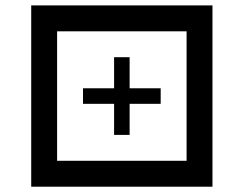

<svg xmlns="http://www.w3.org/2000/svg" viewBox="-20 -704 919 724"><path d="M195.3 -585.9V-97.7H683.6V-585.9ZM97.7 -683.6H781.2V0H97.7ZM468.8 -312.5V-195.3H410.2V-312.5H293V-371.1H410.2V-488.3H468.8V-371.1H585.9V-312.5Z"/></svg>

Font: BabelStone Pigpen
Style: Regular
Weight: 400
Designer: Andrew West
Foundry: BabelStone
Version: Version 1.02 November 6, 2013